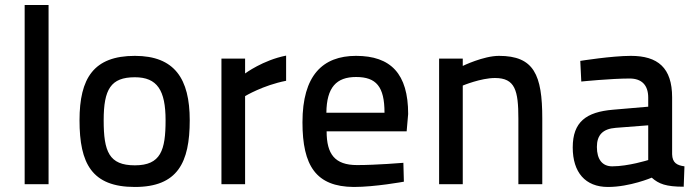

<svg xmlns="http://www.w3.org/2000/svg" viewBox="-20 -732 2774 763"><path d="M78 0H173V-712H78Z M516 -510C352 -510 296 -421 296 -254C296 -82 345 11 516 11C686 11 734 -86 734 -254C734 -419 674 -510 516 -510ZM516 -75C413 -75 392 -130 392 -254C392 -377 420 -425 516 -425C605 -425 638 -373 638 -254C638 -135 619 -75 516 -75Z M860 0H954V-350C954 -350 1025 -393 1117 -411V-511C1025 -493 954 -440 954 -440V-499H860Z M1399 -76C1310 -76 1278 -120 1278 -210H1596L1602 -279C1602 -439 1533 -510 1395 -510C1262 -510 1182 -432 1182 -246C1182 -73 1236 10 1386 11C1471 11 1585 -10 1585 -10L1583 -85C1583 -85 1476 -76 1399 -76ZM1277 -284C1278 -385 1317 -426 1395 -426C1475 -426 1508 -388 1508 -284Z M1819 0V-392C1819 -392 1891 -422 1947 -422C2027 -422 2040 -373 2040 -260V0H2135V-261C2135 -435 2102 -510 1963 -510C1901 -510 1819 -470 1819 -470V-499H1725V0Z M2651 -345C2651 -463 2594 -510 2487 -510C2411 -510 2286 -490 2286 -490L2290 -408C2290 -408 2408 -420 2482 -420C2529 -420 2556 -395 2556 -344V-308L2416 -296C2310 -287 2256 -248 2256 -146C2256 -47 2306 11 2396 11C2483 11 2570 -26 2570 -26C2598 -1 2627 10 2697 10L2700 -71C2670 -75 2652 -85 2651 -119ZM2556 -234V-96C2556 -96 2477 -71 2413 -71C2374 -71 2352 -98 2352 -148C2352 -195 2375 -220 2427 -224Z"/></svg>

Font: TitilliumText22L
Style: 600 wt
Weight: 600
Designer: Campivisivi
Foundry: Campivisivi
Version: 1.000